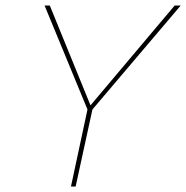

<svg xmlns="http://www.w3.org/2000/svg" viewBox="-20 -678 677 698"><path d="M637 -658 316 -280 255 0H238L298 -280L142 -658H161L309 -295L615 -658Z"/></svg>

Font: EauTest Thin
Style: Italic
Weight: 250
Italic angle: -12°
Designer: Christian Thalmann (Catharsis Fonts)
Version: Version 0.001;PS 000.001;hotconv 1.0.88;makeotf.lib2.5.64775